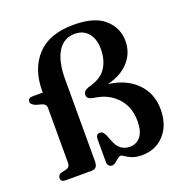

<svg xmlns="http://www.w3.org/2000/svg" viewBox="-131 -833 914 961"><g transform="rotate(-20 326.0 -352.5)"><path d="M629.5 -171.5Q629.5 -88 583.5 -37.5Q537.5 13 464.5 13Q432 13 411.2 4.2Q390.5 -4.5 379 -13Q367.5 -21.5 361.5 -21.5Q354.5 -22 345 -14Q335.5 -6 325.2 2Q315 10 305.5 10Q294 10 287.8 2.2Q281.5 -5.5 281.5 -17.5V-138.5Q281.5 -165 302 -165Q312.5 -165 318.8 -158.8Q325 -152.5 330 -142L341.5 -113.5Q353.5 -78.5 373.5 -63Q393.5 -47.5 421.5 -47.5Q457.5 -47.5 479 -74.8Q500.5 -102 500.5 -155Q500.5 -233.5 453.8 -282.2Q407 -331 333 -339.5Q314 -343.5 306.8 -349.8Q299.5 -356 299.5 -368Q299.5 -377 305 -384.2Q310.5 -391.5 326 -398Q396.5 -415 424 -457Q451.5 -499 451.5 -556.5Q451.5 -611.5 425 -642.5Q398.5 -673.5 354 -673.5Q295 -673.5 263.2 -622.2Q231.5 -571 231.5 -475V-40Q231.5 -20.5 224.2 -10.2Q217 0 198.5 0H61Q36 0 36 -20Q36 -38.5 56.5 -44L79.5 -49Q102 -54 102 -79V-368.5Q102 -382.5 96 -388.5Q90 -394.5 80 -397.5L52.5 -405Q24.5 -415 24.5 -431.5Q24.5 -451.5 49 -451.5H103.5V-460.5Q103.5 -577 168.8 -647.5Q234 -718 363.5 -718Q475 -718 528 -670.5Q581 -623 581 -553.5Q581 -490.5 540 -444.2Q499 -398 424 -380Q519.5 -368 574.5 -311.8Q629.5 -255.5 629.5 -171.5Z"/></g></svg>

Font: Fraunces 72pt Soft SemiBold
Style: Regular
Weight: 600
Version: Version 1.000;[b76b70a41]